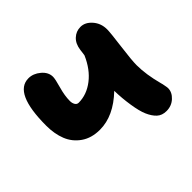

<svg xmlns="http://www.w3.org/2000/svg" viewBox="-132 -704 853 853"><g transform="rotate(-45 295.0 -277.5)"><path d="M201.2 -159.2Q148.9 -159.2 112.8 -184.3Q76.7 -209.5 60.8 -249.5Q44.9 -289.6 44.9 -340.8Q44.9 -545.9 138.2 -545.9Q168 -545.9 194.1 -523.9Q220.2 -502 220.2 -473.1Q220.2 -459 208.5 -418Q196.8 -377 196.8 -344.2Q196.8 -330.6 202.6 -320.8Q208.5 -311 219.2 -311Q270 -311 314.7 -345.5Q359.4 -379.9 386.2 -441.9Q387.2 -449.2 388.7 -459.5Q390.1 -469.7 390.1 -471.2Q394.5 -505.9 414.8 -524.9Q435.1 -543.9 462.9 -543.9Q492.2 -543.9 515.6 -517.1Q539.1 -490.2 539.1 -452.1Q539.1 -432.1 529.1 -355Q519 -277.8 519 -247.1Q519 -188 539.1 -112.8Q539.6 -111.3 539.8 -110.4Q540 -109.4 540.3 -108.2Q540.5 -106.9 541 -106Q542 -101.1 543.2 -94.5Q544.4 -87.9 545.2 -83.5Q545.9 -79.1 545.9 -76.2Q545.9 -50.3 523.4 -29.5Q501 -8.8 469.2 -8.8Q441.4 -8.8 424.3 -24.7Q407.2 -40.5 395 -68.8Q383.8 -94.7 376.5 -142.1Q369.1 -189.5 368.2 -236.8Q287.1 -159.2 201.2 -159.2Z"/></g></svg>

Font: Shantell Sans Bouncy
Style: Bold
Weight: 700
Designer: Stephen Nixon, Anya Danilova, Shantell Martin
Foundry: Arrow Type
Version: Version 1.006;[9816181b4]